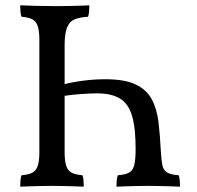

<svg xmlns="http://www.w3.org/2000/svg" viewBox="-20 -699 739 722"><path d="M316 -679Q316 -666 315 -655Q314 -644 311 -636Q279 -634 260 -626Q241 -618 232 -595Q223 -572 223 -529V-127Q223 -94 229 -75.5Q235 -57 249.5 -49.5Q264 -42 290 -40Q293 -32 294 -21Q295 -10 295 3Q277 2 257.5 1.5Q238 1 217.5 0.5Q197 0 176 0Q155 0 134.5 0.5Q114 1 94.5 1.5Q75 2 56 3Q56 -10 57 -21Q58 -32 61 -40Q87 -42 101.5 -49.5Q116 -57 122 -75.5Q128 -94 128 -127V-549Q128 -582 122 -600.5Q116 -619 101.5 -626.5Q87 -634 61 -636Q58 -644 57 -655Q56 -666 56 -679Q75 -678 115 -677Q155 -676 190 -676Q213 -676 236.5 -676.5Q260 -677 280.5 -677.5Q301 -678 316 -679ZM376 -401Q449 -401 490 -381.5Q531 -362 550.5 -326Q570 -290 576 -239.5Q582 -189 585 -127Q587 -96 590.5 -78Q594 -60 607.5 -51Q621 -42 652 -40Q655 -32 656 -21Q657 -10 657 3Q639 2 619 1.5Q599 1 578.5 0.5Q558 0 537 0Q516 0 496 0.5Q476 1 456.5 1.5Q437 2 418 3Q418 -10 419 -21Q420 -32 423 -40Q451 -42 465.5 -50Q480 -58 485 -79Q490 -100 490 -139Q490 -218 476.5 -263.5Q463 -309 431 -328.5Q399 -348 344 -348Q323 -348 286.5 -345.5Q250 -343 217 -338V-381Q250 -390 292 -395.5Q334 -401 376 -401Z"/></svg>

Font: Vollkorn
Style: Regular
Weight: 400
Designer: Friedrich Althausen
Foundry: Friedrich Althausen
Version: Version 4.104